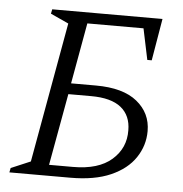

<svg xmlns="http://www.w3.org/2000/svg" viewBox="-45 -604 616 647"><g transform="rotate(5 263.0 -280.0)"><path d="M106 -560H479L455 -418H440L418 -523H228L191 -317H275Q367 -317 414.5 -278.5Q462 -240 462 -179Q462 -130 434.5 -89Q407 -48 352.5 -24Q298 0 216 0H10L13 -15L79 -43L164 -517L103 -545ZM141 -37H222Q308 -37 353 -76.5Q398 -116 397 -176Q397 -226 363.5 -253Q330 -280 262 -280H185Z"/></g></svg>

Font: Spectral SC Light
Style: Italic
Weight: 300
Italic angle: -10°
Designer: Jean-Baptiste Levee
Foundry: Production Type
Version: Version 2.001